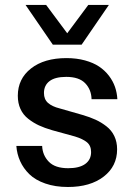

<svg xmlns="http://www.w3.org/2000/svg" viewBox="-20 -744 542 774"><path d="M189.9 -219.2Q159.7 -228 137 -238.5Q114.3 -249 93.8 -265.1Q73.2 -281.2 62.5 -304.7Q51.8 -328.1 51.8 -357.9Q51.8 -426.3 105 -468Q158.2 -509.8 248 -509.8Q288.6 -509.8 322.5 -500.5Q356.4 -491.2 379.6 -475.6Q402.8 -460 419.2 -438.5Q435.5 -417 443.6 -393.6Q451.7 -370.1 453.1 -344.2H349.1Q348.1 -382.8 323.5 -408.4Q298.8 -434.1 247.1 -434.1Q202.1 -434.1 179.7 -417Q157.2 -399.9 157.2 -369.1Q157.2 -343.3 173.8 -328.9Q190.4 -314.5 220.2 -307.1L312 -280.8Q342.3 -272 365.2 -261.5Q388.2 -251 408.9 -234.9Q429.7 -218.8 440.9 -195.3Q452.1 -171.9 452.1 -142.1Q452.1 -73.7 397.9 -32Q343.8 9.8 253.9 9.8Q202.6 9.8 162.6 -4.2Q122.6 -18.1 98.4 -41.7Q74.2 -65.4 61.3 -94.2Q48.3 -123 45.9 -155.8H149.9Q151.4 -118.2 176.8 -92Q202.1 -65.9 254.9 -65.9Q299.8 -65.9 323.5 -83Q347.2 -100.1 347.2 -130.9Q347.2 -156.7 330.6 -170.4Q314 -184.1 282.2 -193.8ZM83 -724.1H166L251 -609.9L335.9 -724.1H418.9L309.1 -564H192.9Z"/></svg>

Font: TASA Orbiter Text Medium
Style: Regular
Weight: 500
Designer: Weizhong Zhang
Version: Version 1.000;Glyphs 3.1.2 (3151)